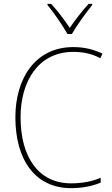

<svg xmlns="http://www.w3.org/2000/svg" viewBox="-20 -969 581 999"><path d="M331 -792H354C379 -836 426 -901 460 -943V-949H441C405 -909 370 -864 343 -824C316 -864 279 -914 246 -949H227V-943C258 -906 306 -837 331 -792ZM361 -699C406 -699 454 -692 502 -666L513 -690C465 -713 416 -724 361 -724C164 -724 60 -561 60 -359C60 -136 164 10 350 10C414 10 467 -3 504 -19V-44C466 -28 416 -15 350 -15C179 -15 87 -153 87 -359C87 -545 179 -699 361 -699Z"/></svg>

Font: Noto Sans Devanagari SemiCondensed Thin
Style: Regular
Weight: 100
Width: 4
Designer: Jelle Bosma - Monotype Design Team
Foundry: Monotype Imaging Inc.
Version: Version 2.004